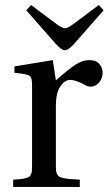

<svg xmlns="http://www.w3.org/2000/svg" viewBox="-20 -740 430 760"><path d="M84 -699.2 103 -720.2 206.1 -643.1Q228 -627.9 236.8 -627.9Q246.1 -627.9 268.1 -643.1L371.1 -720.2L390.1 -699.2L272.9 -565.9Q250 -541 236.8 -541Q224.1 -541 201.2 -565.9ZM32.2 0V-28.8Q52.2 -30.3 62.3 -31.2Q72.3 -32.2 82.3 -34.9Q92.3 -37.6 95.9 -40.5Q99.6 -43.5 102.8 -50.5Q106 -57.6 106.4 -65.2Q106.9 -72.8 106.9 -86.9V-401.9Q106.9 -428.2 101.1 -436Q95.2 -443.8 75.2 -446.8L37.1 -452.1V-477.1L189 -502L201.2 -421.9Q253.9 -468.3 280.5 -485.1Q307.1 -502 333 -502Q359.9 -502 373 -487.1Q386.2 -472.2 386.2 -453.1Q386.2 -430.2 372.1 -413.6Q357.9 -397 339.8 -397Q328.1 -397 319.8 -401.9Q280.8 -423.8 257.8 -423.8Q236.8 -423.8 219 -398.4Q201.2 -373 201.2 -320.8V-86.9Q201.2 -72.8 201.7 -65.2Q202.1 -57.6 206.3 -50.5Q210.4 -43.5 214.8 -40.5Q219.2 -37.6 232.2 -34.9Q245.1 -32.2 257.8 -31.2Q270.5 -30.3 295.9 -28.8V0Z"/></svg>

Font: Heuristica
Style: Regular
Weight: 400
Version: Version 1.0.2